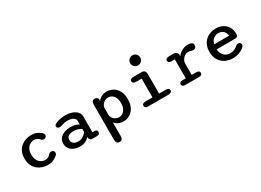

<svg xmlns="http://www.w3.org/2000/svg" viewBox="-27 -1643 3767 2771"><g transform="rotate(-30 1857.0 -258.0)"><path d="M328.5 9.5Q286 9.5 242.2 -4.2Q198.5 -18 161.5 -47.5Q124.5 -77 101.8 -124.5Q79 -172 79 -239Q79 -306 101.8 -353.5Q124.5 -401 161.5 -430.5Q198.5 -460 242.2 -473.8Q286 -487.5 328.5 -487.5Q378 -487.5 416.2 -472.2Q454.5 -457 481 -434Q496.5 -424 503.5 -411.2Q510.5 -398.5 510.5 -386.5Q510.5 -366.5 496.2 -354Q482 -341.5 463 -341.5Q448.5 -341.5 437.8 -347.2Q427 -353 418.5 -363.5Q403.5 -382.5 381.2 -394Q359 -405.5 328.5 -405.5Q304 -405.5 280 -395.5Q256 -385.5 236 -365Q216 -344.5 204 -313.2Q192 -282 192 -239Q192 -196.5 204 -165Q216 -133.5 236 -113.2Q256 -93 280 -83Q304 -73 328.5 -73Q359 -73 381.2 -84.5Q403.5 -96 418.5 -115Q427.5 -125 438 -131Q448.5 -137 463 -137Q482 -137 496.2 -124.8Q510.5 -112.5 510.5 -92Q510.5 -79.5 503.2 -67.2Q496 -55 481 -45Q454.5 -21.5 416.2 -6Q378 9.5 328.5 9.5Z M1078.5 2.5Q1048.5 2.5 1036.5 -9.8Q1024.5 -22 1021 -43.5L1018.5 -59.5Q1011 -46.5 991 -30Q971 -13.5 939.8 -1.5Q908.5 10.5 866 10.5Q810.5 10.5 766.5 -8.2Q722.5 -27 697 -62.8Q671.5 -98.5 671.5 -149Q671.5 -199 700 -233.2Q728.5 -267.5 776.8 -285.2Q825 -303 884.5 -303Q916.5 -303 943.5 -296.8Q970.5 -290.5 989.8 -282.2Q1009 -274 1017 -268.5V-328Q1017 -347 1006.2 -361.5Q995.5 -376 977.8 -385.8Q960 -395.5 937.8 -400.2Q915.5 -405 892.5 -405Q861 -405 831.8 -398.8Q802.5 -392.5 781 -384Q772.5 -380.5 764.5 -379.5Q756.5 -378.5 750.5 -378.5Q730.5 -378.5 717 -388Q703.5 -397.5 703.5 -416Q703.5 -432.5 716 -442.2Q728.5 -452 745.5 -459.5Q771.5 -471 813 -479.2Q854.5 -487.5 904.5 -487.5Q945 -487.5 983.2 -478.2Q1021.5 -469 1052.2 -450.8Q1083 -432.5 1101 -405.2Q1119 -378 1119 -342V-79.5H1154Q1175.5 -79.5 1186.5 -69.2Q1197.5 -59 1197.5 -40Q1197.5 -21.5 1184.5 -9.5Q1171.5 2.5 1137.5 2.5ZM1017 -191Q1008.5 -199.5 989.2 -209Q970 -218.5 944.8 -225Q919.5 -231.5 893 -231.5Q841 -231.5 807.5 -213Q774 -194.5 774 -151.5Q774 -121 787.5 -102Q801 -83 825.5 -74.5Q850 -66 882.5 -66Q913.5 -66 941.2 -80Q969 -94 989.2 -112.8Q1009.5 -131.5 1017 -146.5Z M1334 -416.5Q1334 -483 1389.5 -483Q1409 -483 1422.5 -473.2Q1436 -463.5 1440 -443.5L1440.5 -414Q1464 -448 1502.5 -467.2Q1541 -486.5 1588.5 -486.5Q1644.5 -486.5 1692.8 -459Q1741 -431.5 1770.8 -376.5Q1800.5 -321.5 1800.5 -239Q1800.5 -157 1770.8 -101.2Q1741 -45.5 1692.8 -17.5Q1644.5 10.5 1588.5 10.5Q1543.5 10.5 1506 -7.2Q1468.5 -25 1445 -56V171.5Q1445 238 1389.5 238Q1334 238 1334 171.5ZM1445 -172.5Q1448.5 -144.5 1465.5 -122Q1482.5 -99.5 1507.8 -87Q1533 -74.5 1561 -74.5Q1595 -74.5 1623.8 -93Q1652.5 -111.5 1670 -148.2Q1687.5 -185 1687.5 -239Q1687.5 -294.5 1670 -330.5Q1652.5 -366.5 1623.8 -384.2Q1595 -402 1561 -402Q1533 -402 1507.5 -388Q1482 -374 1465 -350.5Q1448 -327 1445 -298Z M2008 -82H2121V-394.5H2037.5Q2005 -394.5 1988.2 -405Q1971.5 -415.5 1971.5 -435.5Q1971.5 -455 1988.2 -465.5Q2005 -476 2037.5 -476H2164.5Q2231 -476 2231 -409.5V-82H2337.5Q2368.5 -82 2383.8 -71.5Q2399 -61 2399 -41Q2399 -21.5 2383.8 -10.8Q2368.5 0 2337.5 0H2008Q1977.5 0 1962.2 -10.8Q1947 -21.5 1947 -41Q1947 -61 1962.2 -71.5Q1977.5 -82 2008 -82ZM2088.5 -670Q2088.5 -693 2099.8 -712Q2111 -731 2130.2 -742.2Q2149.5 -753.5 2172.5 -753.5Q2196 -753.5 2215 -742.2Q2234 -731 2245.2 -712Q2256.5 -693 2256.5 -670Q2256.5 -646.5 2245.2 -627.2Q2234 -608 2215 -597Q2196 -586 2172.5 -586Q2149.5 -586 2130.2 -597Q2111 -608 2099.8 -627.2Q2088.5 -646.5 2088.5 -670Z M2773.5 -79.5H2851Q2878.5 -79.5 2891 -68.5Q2903.5 -57.5 2903.5 -40Q2903.5 -22.5 2890.8 -11.2Q2878 0 2851 0H2621.5Q2592.5 0 2579.5 -11.2Q2566.5 -22.5 2566.5 -40Q2566.5 -57.5 2578.8 -68.5Q2591 -79.5 2615 -79.5H2674.5V-396.5H2615.5Q2590.5 -396.5 2577.5 -407.5Q2564.5 -418.5 2564.5 -436.5Q2564.5 -455.5 2581.5 -465.8Q2598.5 -476 2631 -476H2697.5Q2721 -476 2738.5 -464.8Q2756 -453.5 2764.5 -433L2766.5 -397Q2797.5 -437.5 2844.8 -462.5Q2892 -487.5 2942 -487.5Q2975 -487.5 3000.8 -475.5Q3026.5 -463.5 3026.5 -433.5Q3026.5 -407 3012.2 -393Q2998 -379 2974 -379Q2960.5 -379 2950.5 -381.2Q2940.5 -383.5 2930.5 -386.5Q2921.5 -389.5 2911.8 -391Q2902 -392.5 2892.5 -392.5Q2862.5 -392.5 2835.2 -375.2Q2808 -358 2790.8 -328.5Q2773.5 -299 2773.5 -261.5Z M3405.5 10.5Q3343 10.5 3286.8 -17.5Q3230.5 -45.5 3195.5 -101Q3160.5 -156.5 3160.5 -239Q3160.5 -301.5 3181 -348Q3201.5 -394.5 3236 -425.5Q3270.5 -456.5 3314.2 -472Q3358 -487.5 3404.5 -487.5Q3471.5 -487.5 3521.5 -461Q3571.5 -434.5 3599.2 -386.8Q3627 -339 3627 -274.5Q3627 -245 3614.8 -232Q3602.5 -219 3572.5 -219H3269Q3273 -171 3293 -138.2Q3313 -105.5 3344 -88.8Q3375 -72 3410.5 -72Q3457.5 -72 3486 -86.8Q3514.5 -101.5 3534 -118Q3544.5 -126.5 3556.2 -132Q3568 -137.5 3582 -137.5Q3600.5 -137.5 3611.5 -126.2Q3622.5 -115 3622.5 -96.5Q3622.5 -82.5 3614.5 -71Q3606.5 -59.5 3593 -48.5Q3565 -25.5 3518.5 -7.5Q3472 10.5 3405.5 10.5ZM3274.5 -300H3525Q3517.5 -354 3486.8 -382.2Q3456 -410.5 3404 -410.5Q3376 -410.5 3349.8 -399Q3323.5 -387.5 3303.8 -363.2Q3284 -339 3274.5 -300Z"/></g></svg>

Font: Sono ExtraLight Monospace Medium
Style: Regular
Weight: 500
Version: Version 2.112